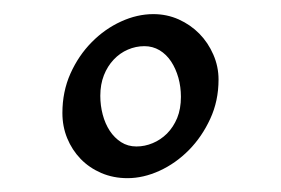

<svg xmlns="http://www.w3.org/2000/svg" viewBox="-20 -623 398 272"><path d="M236.3 -485.8Q236.3 -500 232.7 -512.9Q229 -525.9 222.4 -535.9Q215.8 -545.9 206.1 -551.8Q196.3 -557.6 184.6 -557.6Q172.4 -557.6 161.1 -552.7Q149.9 -547.9 141.1 -538.6Q132.3 -529.3 127.2 -516.4Q122.1 -503.4 122.1 -487.3Q122.1 -473.6 125.5 -460.7Q128.9 -447.8 135.5 -437.7Q142.1 -427.7 151.6 -421.6Q161.1 -415.5 173.3 -415.5Q185.1 -415.5 196.3 -420.2Q207.5 -424.8 216.6 -433.8Q225.6 -442.9 231 -455.8Q236.3 -468.8 236.3 -485.8ZM289.6 -510.3Q289.6 -480 277.8 -454.6Q266.1 -429.2 247.6 -410.4Q229 -391.6 206.1 -381.1Q183.1 -370.6 160.6 -370.6Q140.6 -370.6 123.5 -377.9Q106.4 -385.3 94.2 -397.9Q82 -410.6 75.2 -427.2Q68.4 -443.8 68.4 -462.9Q68.4 -493.2 79.8 -518.8Q91.3 -544.4 109.9 -563.2Q128.4 -582 151.4 -592.5Q174.3 -603 197.3 -603Q216.3 -603 233.2 -595.5Q250 -587.9 262.5 -575.2Q274.9 -562.5 282.2 -545.7Q289.6 -528.8 289.6 -510.3Z"/></svg>

Font: Gentium Unicode
Style: Regular
Weight: 400
Version: Version 1.009